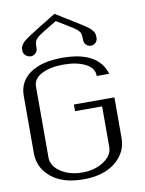

<svg xmlns="http://www.w3.org/2000/svg" viewBox="-107 -1094 880 1167"><g transform="rotate(-10 333.0 -510.5)"><path d="M312.5 -1021.5Q338.9 -1004.9 367.7 -986.8Q396.5 -968.8 413.6 -958.5Q430.7 -948.2 450.2 -936Q469.7 -923.8 479.5 -917Q489.3 -910.2 501 -901.9Q512.7 -893.6 517.6 -887.7Q522.5 -881.8 527.8 -875.5Q533.2 -869.1 535.2 -862.8Q537.1 -856.4 538.1 -849.6Q539.1 -842.8 539.1 -834Q539.1 -816.4 526.9 -804.2Q514.6 -792 498 -792Q480.5 -792 468.3 -804.2Q456.1 -816.4 456.1 -834Q456.1 -870.1 449.2 -881.8Q446.3 -885.7 443.8 -888.7Q441.4 -891.6 439 -894.5Q436.5 -897.5 432.1 -900.9Q427.7 -904.3 424.3 -906.7Q420.9 -909.2 414.1 -914.1Q407.2 -918.9 401.9 -921.9Q396.5 -924.8 385.7 -931.6Q375 -938.5 366.7 -943.8Q358.4 -949.2 341.8 -959Q325.2 -968.8 312.5 -976.6Q293.9 -965.8 272.5 -952.6Q251 -939.5 241.2 -933.6Q231.4 -927.7 219.2 -919.9Q207 -912.1 202.6 -908.7Q198.2 -905.3 191.9 -899.9Q185.5 -894.5 182.6 -891.1Q179.7 -887.7 175.8 -881.8Q168.9 -870.1 168.9 -834Q168.9 -816.4 156.2 -804.2Q143.6 -792 127 -792Q109.4 -792 95.2 -804.2Q81.1 -816.4 81.1 -834Q81.1 -843.8 82 -851.1Q83 -858.4 87.9 -866.2Q92.8 -874 97.2 -879.9Q101.6 -885.7 113.3 -895Q125 -904.3 135.3 -911.1Q145.5 -918 165.5 -930.7Q185.5 -943.4 203.6 -954.6Q221.7 -965.8 252.9 -984.9Q284.2 -1003.9 312.5 -1021.5ZM583 -458V-208Q583 -118.2 510.3 -59.1Q437.5 0 312.5 0Q185.5 0 113.8 -59.1Q42 -118.2 42 -208V-562.5Q42 -650.4 113.3 -700.2Q184.6 -750 312.5 -750Q533.2 -750 577.1 -604.5H500Q500 -654.3 446.8 -681.2Q393.6 -708 312.5 -708Q231.4 -708 178.2 -681.2Q125 -654.3 125 -604.5V-167Q125 -115.2 179.7 -78.6Q234.4 -42 312.5 -42Q390.6 -42 445.3 -78.6Q500 -115.2 500 -167V-417H333V-458Z"/></g></svg>

Font: okolaks
Style: Regular
Weight: 500
Version: Version 000.6.0